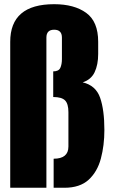

<svg xmlns="http://www.w3.org/2000/svg" viewBox="-20 -887 532 907"><path d="M28.3 0V-689.5Q28.3 -867.2 235.8 -867.2Q330.6 -867.2 387.2 -826.2Q443.8 -785.2 443.8 -689.5V-632.3Q443.8 -581.1 427 -545.9Q410.2 -510.7 370.6 -498Q432.6 -483.4 452.9 -425.5Q473.1 -367.7 473.1 -272.9Q473.1 -200.2 456.5 -137.9Q439.9 -75.7 398.7 -37.8Q357.4 0 284.2 0H233.4V-137.2Q303.2 -137.2 303.2 -194.8V-356.9Q303.2 -396.5 287.4 -412.6Q271.5 -428.7 231.4 -428.7V-549.8Q257.3 -549.8 264.9 -566.4Q272.5 -583 272.5 -607.9V-709.5Q272.5 -746.6 235.8 -746.6Q199.2 -746.6 199.2 -709.5V0Z"/></svg>

Font: Anton SC
Style: Regular
Weight: 400
Designer: Vernon Adams
Foundry: Vernon Adams
Version: Version 2.116; ttfautohint (v1.8.4.7-5d5b)